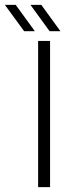

<svg xmlns="http://www.w3.org/2000/svg" viewBox="-96 -768 286 788"><path d="M60.5 0V-600H109.5V0ZM3 -640 -76 -748H-31.5L47 -640ZM107.5 -640 29 -748H73.5L152 -640Z"/></svg>

Font: Big Shoulders Stencil Text ExtraLight
Style: Regular
Weight: 250
Version: Version 2.001